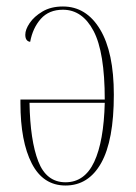

<svg xmlns="http://www.w3.org/2000/svg" viewBox="-20 -562 419 592"><path d="M182 10Q113 10 78 -58Q43 -126 43 -244V-255H303Q303 -401 268.5 -466.5Q234 -532 174 -532Q131 -532 106 -504Q81 -476 73 -433Q58 -435 58 -455Q58 -471 71.5 -491Q85 -511 111 -526.5Q137 -542 174 -542Q246 -542 288.5 -471.5Q331 -401 331 -270Q331 -129 292 -59.5Q253 10 182 10ZM182 0Q241 0 270.5 -63Q300 -126 303 -245H71Q73 -129 98 -64.5Q123 0 182 0Z"/></svg>

Font: Noto Serif Display ExtraCondensed Thin
Style: Regular
Weight: 100
Width: 2
Designer: Monotype Design Team
Foundry: Monotype Imaging Inc.
Version: Version 2.009